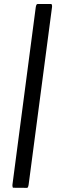

<svg xmlns="http://www.w3.org/2000/svg" viewBox="-20 -824 315 945"><path d="M45.4 100.1Q41 100.1 41 87.4Q41 86.9 41.3 85.4Q41.5 84 41.5 83L155.8 -787.1Q158.2 -804.2 164.6 -804.2H231.4Q236.3 -804.2 236.3 -792Q236.3 -788.6 235.8 -787.1L121.1 83.5Q118.7 100.6 113.3 100.6Z"/></svg>

Font: BenchNine
Style: Bold
Weight: 700
Version: Version 1 ; ttfautohint (v0.92.18-e454-dirty) -l 8 -r 50 -G 